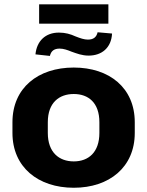

<svg xmlns="http://www.w3.org/2000/svg" viewBox="-20 -865 687 896"><path d="M324.2 11.2C490.2 11.2 608.9 -85 608.9 -244.6V-294.4C608.9 -455.1 490.2 -549.8 324.2 -549.8C157.7 -549.8 38.1 -455.1 38.1 -294.4V-244.6C38.1 -85 157.7 11.2 324.2 11.2ZM212.9 -604C218.3 -627.4 232.9 -638.2 258.3 -638.2C275.9 -638.2 294.9 -631.8 313.5 -624C338.4 -615.2 362.8 -605.5 393.6 -605.5C454.6 -605.5 499.5 -641.6 502.9 -708.5L435.5 -714.4C430.2 -691.4 416 -680.2 390.1 -680.2C372.6 -680.2 354.5 -686.5 332 -695.3C309.6 -705.6 285.6 -712.9 254.9 -712.9C191.9 -712.9 151.4 -673.3 145.5 -611.3ZM485.8 -754.4V-844.7H162.6V-754.4ZM324.2 -111.8C256.3 -111.8 203.1 -153.3 203.1 -244.6V-294.4C203.1 -386.2 256.3 -426.3 324.2 -426.3C392.6 -426.3 443.8 -385.7 443.8 -294.4V-244.6C443.8 -153.8 392.6 -111.8 324.2 -111.8Z"/></svg>

Font: Winston ExtraBold
Style: Regular
Weight: 800
Designer: Vernon Adams, Kim Jin-seong, David Berlow, Cristiano Sobral
Foundry: The Winston Project Authors
Version: Version 3.004